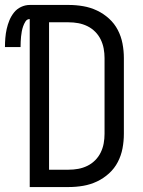

<svg xmlns="http://www.w3.org/2000/svg" viewBox="-56 -755 576 775"><path d="M64 0V-678Q53 -678 47 -668.5Q41 -659 37.5 -649Q34 -639 32 -628.5Q30 -618 29 -607.5Q28 -597 27.5 -586.5Q27 -576 27 -565H-36Q-36 -583 -34.5 -601.5Q-33 -620 -29 -638Q-25 -656 -18 -673Q-11 -690 0.5 -704.5Q12 -719 29 -727Q46 -735 64 -735H222Q251 -735 280 -730Q309 -725 335.5 -712.5Q362 -700 384 -680Q406 -660 419.5 -634Q433 -608 438.5 -579Q444 -550 444 -521V-215Q444 -185 438.5 -156Q433 -127 419.5 -101Q406 -75 384 -55Q362 -35 335.5 -22.5Q309 -10 280 -5Q251 0 221 0ZM142 -70H221Q241 -70 260 -73.5Q279 -77 296.5 -85.5Q314 -94 328 -108Q342 -122 350.5 -139.5Q359 -157 362.5 -176Q366 -195 366 -215V-521Q366 -540 362.5 -559Q359 -578 350.5 -595.5Q342 -613 328 -627Q314 -641 296.5 -649.5Q279 -658 260 -661.5Q241 -665 221 -665H142Z"/></svg>

Font: Iosevka www.saffi
Style: Regular
Weight: 400
Monospace: yes
Designer: Belleve Invis
Foundry: Belleve Invis
Version: Version 22.0.2; ttfautohint (v1.8.3)